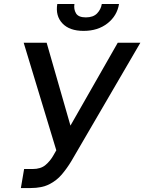

<svg xmlns="http://www.w3.org/2000/svg" viewBox="-20 -944 732 974"><path d="M85.9 9.9 102.3 -86.6H145.6Q186.8 -86.6 210.8 -106.9Q234.7 -127.1 250.7 -155.5L265.6 -181.5L100.1 -727.3H216.6L337.4 -306.8L577.4 -727.3H692.1L341.6 -126.1Q319.6 -89.8 293.5 -58.9Q267.4 -28.1 229.8 -9.1Q192.1 9.9 135.3 9.9ZM496.4 -923.7H583.8Q573.9 -863.6 525.2 -825.5Q476.6 -787.3 404.1 -787.3Q332.4 -787.3 296.5 -825.5Q260.7 -863.6 270.6 -923.7H357.6Q353.3 -897 365.6 -876.4Q377.8 -855.8 415.5 -855.8Q453.1 -855.8 472.7 -876.2Q492.2 -896.7 496.4 -923.7Z"/></svg>

Font: Inter UI Medium
Style: Italic
Weight: 500
Italic angle: 9.39999°
Designer: Rasmus Andersson
Foundry: rsms
Version: 3.2;8d6f07862